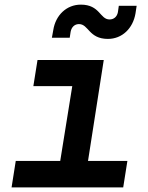

<svg xmlns="http://www.w3.org/2000/svg" viewBox="-20 -809 640 829"><path d="M446 -641C507 -641 554 -686 565 -751L570 -784H493L489 -756C485 -736 471 -725 453 -725C411 -725 412 -789 329 -789C268 -789 220 -744 210 -679L204 -646H281L285 -672C289 -693 303 -705 321 -705C363 -705 363 -641 446 -641ZM30 0H512L530 -114H360L428 -550H142L124 -437H292L240 -114H48Z"/></svg>

Font: JetBrains Mono
Style: Bold Italic
Weight: 558
Italic angle: -9°
Monospace: yes
Designer: Philipp Nurullin, Konstantin Bulenkov
Foundry: JetBrains
Version: Version 2.305